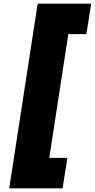

<svg xmlns="http://www.w3.org/2000/svg" viewBox="-20 -800 514 1040"><path d="M350 -615H448L474 -780H184L30 220H319L345 55H247Z"/></svg>

Font: Jost Black
Style: Italic
Weight: 900
Italic angle: -5°
Version: Version 3.710